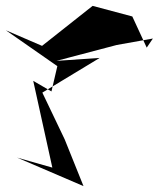

<svg xmlns="http://www.w3.org/2000/svg" viewBox="-49 -579 540 653"><path d="M450 -417 401 -523 266 -559 94 -423 -29 -476 146 -354 126 -268 64 -304 129 -9 9 -43 235 54 171 -105 95 -264 290 -382 143 -372 348 -426 471 -448Z"/></svg>

Font: Asimov Silicon
Style: Regular
Weight: 400
Designer: Google
Version: Version 2.000980; 2014